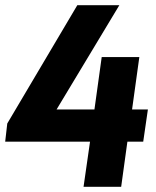

<svg xmlns="http://www.w3.org/2000/svg" viewBox="-21 -720 603 740"><path d="M301 0 326 -174H-1L7 -244L277 -700H439L197 -298H343L371 -500H516L488 -298H549L531 -174H470L446 0Z"/></svg>

Font: Finlandica
Style: Italic
Weight: 400
Italic angle: -8°
Designer: Niklas Ekholm, Juho Hiilivirta, Jaakko Suomalainen
Foundry: Helsinki Type Studio
Version: Version 1.064